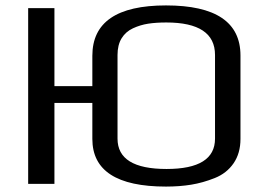

<svg xmlns="http://www.w3.org/2000/svg" viewBox="-20 -679 974 709"><path d="M181 0H84V-649H181V-361H321V-473Q321 -659 593 -659Q868 -659 868 -474V-166Q868 -113 842.5 -76Q817 -39 773 -21.5Q729 -4 686 3Q643 10 593 10Q321 10 321 -166V-299H181ZM774 -167V-476Q774 -596 594 -596Q556 -596 527 -591.5Q498 -587 471 -574.5Q444 -562 429 -537.5Q414 -513 414 -476V-167Q414 -55 595 -55Q774 -55 774 -167Z"/></svg>

Font: Play
Style: Regular
Weight: 400
Designer: Jonas Hecksher
Foundry: Jonas Hecksher, Playtypeª, e-types AS
Version: Version 1.002